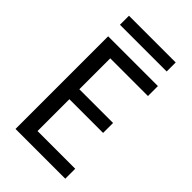

<svg xmlns="http://www.w3.org/2000/svg" viewBox="-255 -939 1023 1023"><g transform="rotate(45 256.5 -427.0)"><path d="M452 -623C452 -623 452 -698 452 -698C452 -698 77 -698 77 -698C77 -698 77 0 77 0C77 0 452 0 452 0C452 0 452 -75 452 -75C452 -75 168 -75 168 -75C168 -75 168 -315 168 -315C168 -315 422 -315 422 -315C422 -315 422 -390 422 -390C422 -390 168 -390 168 -390C168 -390 168 -623 168 -623C168 -623 452 -623 452 -623ZM78 -854C78 -854 78 -786 78 -786C78 -786 430 -786 430 -786C430 -786 430 -854 430 -854C430 -854 78 -854 78 -854Z"/></g></svg>

Font: Girnar Poppins
Style: Regular
Weight: 500
Designer: Ninad Kale (Devanagari), Jonny Pinhorn (Latin)
Foundry: Indian Type Foundry
Version: ""